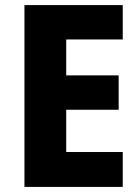

<svg xmlns="http://www.w3.org/2000/svg" viewBox="-20 -734 551 754"><path d="M462 0V-137H240V-303H446V-438H240V-579H462V-714H76V0Z"/></svg>

Font: Noto Sans Myanmar SemiCondensed ExtraBold
Style: Regular
Weight: 800
Width: 4
Designer: Monotype Design Team
Foundry: Monotype Imaging Inc.
Version: Version 2.107